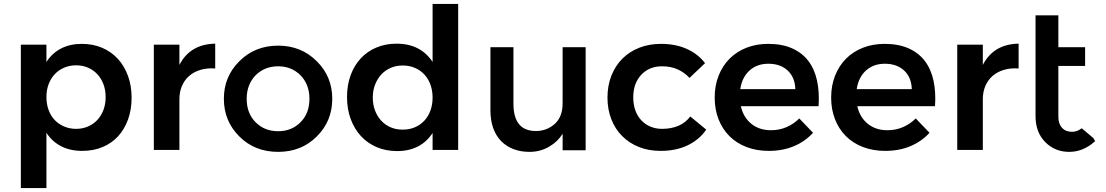

<svg xmlns="http://www.w3.org/2000/svg" viewBox="-20 -762 5623 976"><path d="M396 -539Q453 -539 499.5 -519Q546 -499 579 -463Q612 -427 630.5 -376.5Q649 -326 649 -265Q649 -205 631 -155Q613 -105 580.5 -69.5Q548 -34 501.5 -14.5Q455 5 398 5Q337 5 291 -18.5Q245 -42 216 -87V194H86V-535H216V-447Q245 -492 290.5 -515.5Q336 -539 396 -539ZM367 -107Q400 -107 427.5 -119Q455 -131 475 -152.5Q495 -174 506 -203.5Q517 -233 517 -269Q517 -304 506 -333.5Q495 -363 475 -384.5Q455 -406 427.5 -418Q400 -430 367 -430Q334 -430 306 -418Q278 -406 258 -384.5Q238 -363 227 -333.5Q216 -304 216 -269Q216 -233 227 -203Q238 -173 258 -152Q278 -131 306 -119Q334 -107 367 -107Z M892 -432Q947 -538 1074 -540V-414Q1032 -417 998 -406.5Q964 -396 940.5 -375Q917 -354 904.5 -324Q892 -294 892 -258V0H762V-535H892V-432Z M1394 -530Q1511 -530 1590 -451Q1669 -373 1669 -260Q1669 -146 1590 -68Q1512 10 1394 10Q1275 10 1197 -68Q1118 -146 1118 -260Q1118 -373 1197 -451Q1276 -530 1394 -530ZM1508 -141Q1553 -186 1553 -260Q1553 -332 1508 -379Q1462 -425 1394 -425Q1325 -425 1279 -379Q1234 -332 1234 -260Q1234 -186 1279 -141Q1324 -95 1394 -95Q1463 -95 1508 -141Z M2309 -742V0H2179V-86Q2150 -41 2104.5 -17.5Q2059 6 1999 6Q1942 6 1895 -14Q1848 -34 1814.5 -70.5Q1781 -107 1762.5 -157.5Q1744 -208 1744 -269Q1744 -330 1762.5 -380Q1781 -430 1814 -465.5Q1847 -501 1893.5 -520.5Q1940 -540 1996 -540Q2058 -540 2104 -516Q2150 -492 2179 -447V-742ZM2027 -103Q2061 -103 2089 -115Q2117 -127 2137 -148.5Q2157 -170 2168 -200Q2179 -230 2179 -266Q2179 -302 2168 -332Q2157 -362 2137 -383.5Q2117 -405 2089 -417Q2061 -429 2027 -429Q1994 -429 1966 -417Q1938 -405 1918 -383Q1898 -361 1886.5 -331.5Q1875 -302 1875 -266Q1875 -230 1886.5 -200Q1898 -170 1918 -148.5Q1938 -127 1965.5 -115Q1993 -103 2027 -103Z M2840 -522H2957V2H2840V-82Q2815 -42 2774 -18Q2728 10 2672 10Q2583 10 2528 -44Q2473 -101 2473 -202V-522H2590V-235Q2590 -96 2704 -96Q2759 -96 2800 -132Q2840 -168 2840 -238Z M3485 -366Q3459 -394 3424.5 -409.5Q3390 -425 3345 -425Q3280 -425 3239.5 -381.5Q3199 -338 3199 -267Q3199 -231 3209.5 -201.5Q3220 -172 3239.5 -151Q3259 -130 3286 -118.5Q3313 -107 3345 -107Q3392 -107 3428.5 -122.5Q3465 -138 3489 -170L3570 -103Q3535 -52 3476 -23.5Q3417 5 3338 5Q3278 5 3228.5 -14.5Q3179 -34 3143 -70Q3107 -106 3087.5 -156Q3068 -206 3068 -266Q3068 -327 3088 -377.5Q3108 -428 3144 -464Q3180 -500 3230 -519.5Q3280 -539 3340 -539Q3414 -539 3471 -513.5Q3528 -488 3564 -441L3485 -366Z M3885 -539Q3955 -539 4006 -516.5Q4057 -494 4088.5 -453Q4120 -412 4133 -353.5Q4146 -295 4141 -222H3746Q3759 -165 3799.5 -132.5Q3840 -100 3899 -100Q3941 -100 3977.5 -115.5Q4014 -131 4043 -160L4113 -87Q4073 -43 4016 -19Q3959 5 3888 5Q3826 5 3775 -14.5Q3724 -34 3688 -70Q3652 -106 3632.5 -156Q3613 -206 3613 -266Q3613 -327 3633 -377.5Q3653 -428 3689 -464Q3725 -500 3775 -519.5Q3825 -539 3885 -539ZM4023 -309Q4021 -369 3984 -403.5Q3947 -438 3886 -438Q3828 -438 3790 -403.5Q3752 -369 3743 -309Z M4477 -539Q4547 -539 4598 -516.5Q4649 -494 4680.5 -453Q4712 -412 4725 -353.5Q4738 -295 4733 -222H4338Q4351 -165 4391.5 -132.5Q4432 -100 4491 -100Q4533 -100 4569.5 -115.5Q4606 -131 4635 -160L4705 -87Q4665 -43 4608 -19Q4551 5 4480 5Q4418 5 4367 -14.5Q4316 -34 4280 -70Q4244 -106 4224.5 -156Q4205 -206 4205 -266Q4205 -327 4225 -377.5Q4245 -428 4281 -464Q4317 -500 4367 -519.5Q4417 -539 4477 -539ZM4615 -309Q4613 -369 4576 -403.5Q4539 -438 4478 -438Q4420 -438 4382 -403.5Q4344 -369 4335 -309Z M4976 -432Q5031 -538 5158 -540V-414Q5116 -417 5082 -406.5Q5048 -396 5024.5 -375Q5001 -354 4988.5 -324Q4976 -294 4976 -258V0H4846V-535H4976V-432Z M5538 -60 5547 -44 5544 -42Q5486 10 5415 10Q5343 10 5294 -39Q5244 -89 5244 -171V-684H5360V-522H5496V-427H5360V-169Q5360 -132 5379 -112Q5397 -92 5430 -92Q5454 -92 5476 -108L5478 -110L5481 -108Z"/></svg>

Font: QuotatisMedium
Style: Regular
Weight: 500
Designer: Julieta Ulanovsky
Foundry: Quotatis-Medium
Version: Version 4.000;PS 004.000;hotconv 1.0.88;makeotf.lib2.5.64775